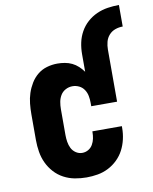

<svg xmlns="http://www.w3.org/2000/svg" viewBox="-84 -806 698 878"><g transform="rotate(-10 264.5 -367.5)"><path d="M324 -551Q324 -578 329.5 -604Q335 -630 348 -653.5Q361 -677 381 -695Q401 -713 425.5 -724Q450 -735 476.5 -739Q503 -743 529 -743V-643Q511 -643 494 -637Q477 -631 465 -617.5Q453 -604 448.5 -586.5Q444 -569 444 -551ZM247 8Q220 8 193 3Q166 -2 141.5 -15Q117 -28 98.5 -48.5Q80 -69 68.5 -93.5Q57 -118 52.5 -145.5Q48 -173 48 -200V-320Q48 -345 50.5 -369.5Q53 -394 60.5 -417Q68 -440 81 -461.5Q94 -483 113 -498.5Q132 -514 156 -521Q180 -528 205 -528Q222 -528 239.5 -525Q257 -522 272.5 -514.5Q288 -507 301 -495Q314 -483 324 -469V-551H444V-309H324V-325Q324 -341 321 -357Q318 -373 309 -386.5Q300 -400 285.5 -407Q271 -414 255 -414Q238 -414 223 -406Q208 -398 199.5 -384Q191 -370 188 -353.5Q185 -337 185 -320V-200Q185 -184 187.5 -168Q190 -152 197 -138Q204 -124 217.5 -115Q231 -106 247 -106Q262 -106 275 -113.5Q288 -121 295.5 -134Q303 -147 306 -161.5Q309 -176 309 -191V-195H446V-186Q446 -160 440 -134Q434 -108 422 -85Q410 -62 391 -43.5Q372 -25 348.5 -13Q325 -1 299 3.5Q273 8 247 8Z"/></g></svg>

Font: Iosevka Heavy
Style: Regular
Weight: 900
Monospace: yes
Designer: Belleve Invis
Foundry: Belleve Invis
Version: Version 32.5.0; ttfautohint (v1.8.4)